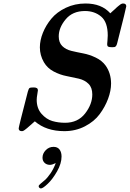

<svg xmlns="http://www.w3.org/2000/svg" viewBox="-20 -728 742 1098"><path d="M86.9 5.9Q86.9 -2 139.2 -204.1Q144 -221.2 148.9 -224.6Q153.8 -228 172.9 -228Q196.8 -228 196.8 -211.9Q196.8 -208 193.4 -189Q189.9 -169.9 189.9 -157.2Q189.9 -108.4 217.5 -77.1Q245.1 -45.9 279.1 -35.9Q313 -25.9 352.1 -25.9Q425.3 -25.9 466.6 -78.9Q507.8 -131.8 507.8 -188Q507.8 -227.1 486.3 -248.5Q464.8 -270 430.9 -278.1Q397 -286.1 360.6 -293Q324.2 -299.8 287.6 -318.8Q251 -337.9 231 -372.1Q208 -412.1 208 -457Q208 -497.1 225.1 -540Q242.2 -583 273.7 -621.1Q305.2 -659.2 356.7 -683.6Q408.2 -708 469.2 -708Q561 -708 610.8 -651.9Q616.7 -657.7 624.8 -664.8Q632.8 -671.9 637.5 -676Q642.1 -680.2 647 -685.1Q651.9 -689.9 655.5 -692.4Q659.2 -694.8 662.6 -698Q666 -701.2 668.5 -702.6Q670.9 -704.1 673.8 -705.6Q676.8 -707 679 -707.5Q681.2 -708 684.1 -708Q702.1 -708 702.1 -691.9Q702.1 -685.1 649.9 -480Q647 -468.8 643.1 -464.4Q639.2 -460 635.5 -459Q631.8 -458 623 -458H621.1Q604 -458 598.4 -461.4Q592.8 -464.8 592.8 -475.1Q592.8 -478 594.5 -494.6Q596.2 -511.2 596.2 -524.9Q596.2 -601.1 558.6 -633.1Q521 -665 465.8 -665Q395 -665 355.5 -617.4Q315.9 -569.8 315.9 -520Q315.9 -484.9 335.9 -464.8Q356 -444.8 388.4 -437Q420.9 -429.2 456.1 -422.6Q491.2 -416 527.1 -398.9Q563 -381.8 584 -353Q614.7 -310.1 615.2 -251Q615.2 -209 598.1 -163.1Q581.1 -117.2 550 -75.2Q519 -33.2 465.6 -5.6Q412.1 22 348.1 22Q244.1 22 179.2 -34.2Q123 16.6 113.8 20Q109.9 22 105 22Q86.9 22 86.9 5.9ZM298.8 204.6Q278.8 214.4 266.1 214.8Q247.1 214.8 235.1 203.4Q223.1 191.9 223.1 173.8Q223.1 149.9 241.5 130.9Q259.8 111.8 286.1 111.8Q309.1 111.8 320.6 127.2Q332 142.6 332 167Q332 207 306.4 252Q280.8 296.9 252.9 323.2Q225.1 349.6 213.9 349.6Q209 349.6 205.1 345.7Q201.2 341.8 201.2 336.7Q201.2 331.5 211.7 322.8Q222.2 314 236.1 302.2Q250 290.5 268.1 264.6Q286.1 238.8 298.8 204.6Z"/></svg>

Font: CMU Serif
Style: BoldItalic
Weight: 700
Italic angle: -14.04°
Version: Version 0.7.0